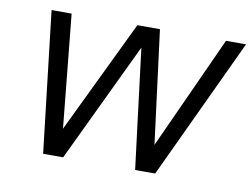

<svg xmlns="http://www.w3.org/2000/svg" viewBox="-61 -584 881 670"><g transform="rotate(10 380.0 -249.5)"><path d="M129 0 71 -499H142L185 -69H168L375 -499H455L510 -69H493L689 -499H760L526 0H455L399 -451H415L200 0Z"/></g></svg>

Font: DM Sans 20pt Light
Style: Italic
Weight: 300
Italic angle: -10°
Version: Version 4.004;gftools[0.9.30]